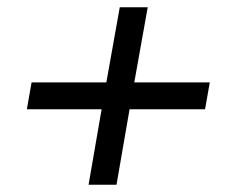

<svg xmlns="http://www.w3.org/2000/svg" viewBox="-20 -609 625 529"><path d="M387 -589H310L273 -382H67L54 -308H260L224 -100H301L337 -308H545L558 -382H350Z"/></svg>

Font: Geom Light
Style: Italic
Weight: 300
Italic angle: -10°
Version: Version 1.102